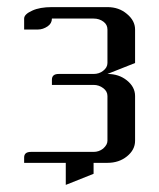

<svg xmlns="http://www.w3.org/2000/svg" viewBox="-20 -458 448 540"><path d="M47.9 0V-15.1Q47.9 -30.8 66.9 -30.8H243.2Q258.3 -30.8 270 -40Q282.2 -50.8 282.2 -62V-188Q282.2 -201.2 270.5 -210Q258.3 -219.2 243.2 -219.2H126V-233.9Q126 -250 145 -250H243.2Q258.8 -250 270 -258.8Q282.2 -268.1 282.2 -280.8V-375Q282.2 -388.7 271 -397Q259.3 -405.8 243.2 -405.8H126Q126 -392.1 113.8 -383.8Q100.6 -375 86.9 -375H47.9V-405.8Q47.9 -418 70.8 -428.2Q91.8 -438 126 -438H282.2Q314.5 -438 336.9 -418.9Q359.9 -399.9 359.9 -375V-280.8L282.2 -250Q314.5 -250 336.9 -231.9Q359.9 -213.4 359.9 -188V-62Q359.9 -36.6 336.9 -18.1Q314.5 0 282.2 0H243.2V30.8L165 62V0Z"/></svg>

Font: Hhenum
Style: Regular
Weight: 400
Designer: T. Christopher White
Version: Version 1.0